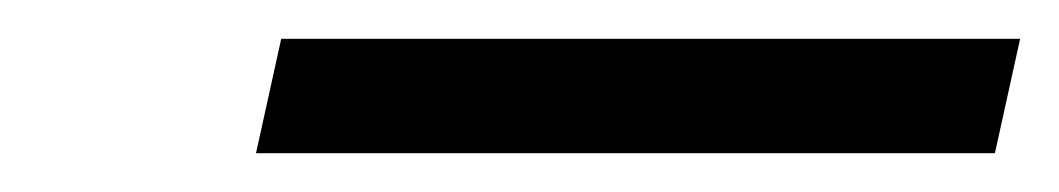

<svg xmlns="http://www.w3.org/2000/svg" viewBox="-20 -839 546 99"><path d="M125 -819H506L493 -760H112Z"/></svg>

Font: Noto Serif CondExtraBold
Style: Italic
Weight: 800
Width: 3
Italic angle: -12°
Designer: Monotype Design Team
Foundry: Monotype Imaging Inc.
Version: Version 1.001